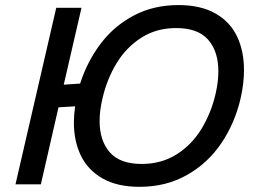

<svg xmlns="http://www.w3.org/2000/svg" viewBox="-20 -720 989 750"><path d="M268.6 -241.7Q268.6 -269 273.4 -304.7L208.5 -300.8L139.6 0H40.5L199.7 -689.5H298.3L229 -389.2L293 -393.6Q321.3 -481.4 374.3 -550.8Q427.2 -620.1 504.2 -660.2Q581.1 -700.2 676.8 -700.2Q763.7 -700.2 821 -667.7Q878.4 -635.3 905.8 -578.1Q933.1 -521 933.1 -446.3Q933.1 -393.1 919.9 -335.9Q897.9 -240.2 845.5 -161.9Q793 -83.5 711.2 -36.9Q629.4 9.8 524.9 9.8Q438.5 9.8 381.1 -22.7Q323.7 -55.2 296.1 -111.8Q268.6 -168.5 268.6 -241.7ZM822.3 -354Q833 -401.4 833 -441.9Q833 -519 793.2 -564.7Q753.4 -610.4 668 -610.4Q591.3 -610.4 532.5 -573Q473.6 -535.6 435.8 -473.6Q397.9 -411.6 380.4 -335.9Q369.1 -288.6 369.1 -247.1Q369.1 -170.4 408.9 -125Q448.7 -79.6 533.2 -79.6Q610.4 -79.6 669.7 -116.9Q729 -154.3 766.8 -216.3Q804.7 -278.3 822.3 -354Z"/></svg>

Font: Acari Sans Medium
Style: Italic
Weight: 500
Italic angle: -13°
Designer: Alfredo Marco Pradil and Stefan Peev
Foundry: Hanken Design Co.
Version: Version 1.045